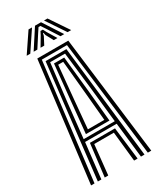

<svg xmlns="http://www.w3.org/2000/svg" viewBox="-240 -1048 932 1123"><g transform="rotate(-30 225.5 -486.5)"><path d="M22.2 0 120.8 -800H330.2L428.8 0H405.5L310.5 -781.2H140.5L45.5 0ZM114.5 0 140.8 -219H310.2L336.5 0H312.8L291.8 -200.5H159.2L138.2 0ZM68 0 155.2 -762.5H295.8L383 0H359.2L332.2 -237.5H118.8L91.8 0ZM120 -256H330L305.5 -485.5L275.8 -743.8H175.2L144.8 -485.5ZM146 -274.8 166.8 -485.5 191 -726.2H260L285 -485.5L305 -274.8ZM170 -293.2H281L263.5 -485.5L242.5 -707.5H208.5L187.5 -485.5ZM75.2 -845 161.5 -973H185L99.5 -845ZM122.2 -845 205.2 -973H245.8L328.8 -845H303.8L251.5 -926.5L231.8 -956H219.2L199.5 -926.2L147.2 -845ZM168.8 -845 206.2 -907.8 217.5 -930.2H233.5L245 -907.8L283 -845H258L231 -895.2L227.2 -912H223.8L220 -895.2L193.8 -845ZM351.5 -845 266 -973H289.5L375.8 -845Z"/></g></svg>

Font: Big Shoulders Inline Text Thin
Style: Bold
Weight: 700
Version: Version 2.002